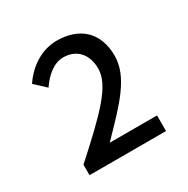

<svg xmlns="http://www.w3.org/2000/svg" viewBox="-112 -991 636 650"><g transform="rotate(-30 205.5 -666.0)"><path d="M59 -441H358V-502H173C266 -597 335 -666 335 -749C335 -842 277 -891 190 -891C131 -891 78 -856 45 -806L87 -767C111 -803 144 -831 181 -831C233 -831 265 -795 265 -739C265 -673 194 -604 59 -482Z"/></g></svg>

Font: Noto Sans Mono CJK SC
Style: Regular
Weight: 400
Designer: Ryoko NISHIZUKA 西塚涼子 (kana, bopomofo & ideographs); Paul D. Hunt (Latin, Greek & Cyrillic); Sandoll Communications 산돌커뮤니
Foundry: Adobe
Version: Version 2.004;hotconv 1.0.118;makeotfexe 2.5.65603